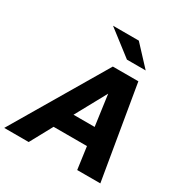

<svg xmlns="http://www.w3.org/2000/svg" viewBox="-262 -1091 1197 1251"><g transform="rotate(30 336.5 -465.5)"><path d="M-54 0 359 -700H551L669 0H495L472 -167H221L130 0ZM294 -300H453L421 -532ZM416 -785 227 -931H421L557 -785Z"/></g></svg>

Font: Red Hat Text
Style: Bold Italic
Weight: 700
Italic angle: -12°
Designer: Pentagram, MCKL
Foundry: Pentagram, MCKL
Version: Version 1.023; ttfautohint (v1.8.3)